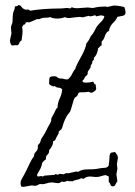

<svg xmlns="http://www.w3.org/2000/svg" viewBox="-20 -725 535 761"><path d="M127 -649.4 97.7 -636.7H85Q81.1 -636.7 80.6 -631.8Q80.1 -627 74.2 -627.9Q68.4 -619.1 67.4 -618.2Q69.3 -610.4 69.3 -601.1Q69.3 -591.8 67.9 -583Q66.4 -574.2 65.4 -564.5Q58.6 -561.5 56.6 -554.7Q54.7 -547.9 47.9 -544.9Q43 -546.9 39.6 -545.9Q36.1 -544.9 30.3 -544.9H26.4Q19.5 -552.7 19.5 -565.4L25.4 -592.8L23.4 -614.3Q23.4 -622.1 26.9 -628.4Q30.3 -634.8 30.3 -653.3Q30.3 -671.9 34.7 -681.2Q39.1 -690.4 39.1 -699.2Q40 -700.2 44.4 -700.2Q48.8 -700.2 53.7 -705.1Q61.5 -704.1 64.9 -698.2Q68.4 -692.4 75.2 -689Q82 -685.5 87.9 -687Q93.8 -688.5 99.6 -682.6Q152.3 -691.4 221.7 -691.4L245.1 -693.4Q250 -693.4 257.8 -691.4Q259.8 -693.4 262.2 -693.4Q264.6 -693.4 262.7 -697.3Q271.5 -692.4 286.1 -692.4L327.1 -695.3L346.7 -693.4Q351.6 -693.4 357.4 -695.3Q375 -699.2 399.4 -699.2L405.3 -697.3L430.7 -703.1Q441.4 -703.1 456.1 -700.7Q470.7 -698.2 472.7 -697.3Q477.5 -685.5 477.5 -675.3Q477.5 -665 467.3 -662.6Q457 -660.2 445.3 -658.2Q439.5 -644.5 429.2 -635.3Q418.9 -626 413.1 -609.4V-607.4Q413.1 -602.5 409.2 -601.1Q405.3 -599.6 401.4 -594.2Q397.5 -588.9 394.5 -578.6Q391.6 -568.4 382.8 -560.5V-544.9Q377.9 -543.9 375.5 -540Q373 -536.1 369.1 -534.2Q366.2 -508.8 351.6 -495.1L352.5 -492.2Q352.5 -487.3 349.1 -485.4Q345.7 -483.4 345.7 -478Q345.7 -472.7 342.3 -469.2Q338.9 -465.8 339.4 -462.4Q339.8 -459 337.9 -455.6Q335.9 -452.1 333.5 -449.2Q331.1 -446.3 329.1 -442.9Q327.1 -439.5 327.6 -436Q328.1 -432.6 326.2 -429.2Q324.2 -425.8 321.3 -423.8Q318.4 -421.9 316.4 -418.9Q314.5 -416 314 -413.6Q313.5 -411.1 311 -409.2Q308.6 -407.2 307.6 -406.7Q306.6 -406.2 307.6 -401.9Q308.6 -397.5 322.3 -397.5Q335.9 -397.5 349.6 -401.4Q351.6 -397.5 353.5 -393.6Q355.5 -389.6 360.4 -389.6Q359.4 -387.7 359.4 -384.8L361.3 -375Q361.3 -368.2 354 -362.8Q346.7 -357.4 339.8 -357.4L331.1 -361.3L316.4 -359.4H301.8Q291 -359.4 289.6 -353Q288.1 -346.7 284.2 -343.3Q280.3 -339.8 278.8 -339.8Q277.3 -339.8 274.4 -334Q271.5 -328.1 268.6 -316.9Q265.6 -305.7 263.2 -298.3Q260.7 -291 259.3 -286.1Q257.8 -281.2 251.5 -274.4Q245.1 -267.6 238.3 -252.4Q231.4 -237.3 229.5 -229Q227.5 -220.7 225.1 -215.8Q222.7 -210.9 218.8 -209Q210 -202.1 212.9 -197.3Q212.9 -196.3 208 -188.5Q203.1 -180.7 200.7 -173.8Q198.2 -167 190.4 -165V-162.1Q190.4 -147.5 174.8 -129.9V-127.9Q174.8 -117.2 168 -111.8Q161.1 -106.4 162.1 -93.8Q153.3 -87.9 147.5 -80.1Q144.5 -62.5 135.7 -48.3Q127 -34.2 127 -32.2Q127 -25.4 131.8 -25.4L143.6 -27.3L149.4 -25.4Q151.4 -25.4 152.8 -27.3Q154.3 -29.3 162.1 -29.3L197.3 -32.2Q198.2 -35.2 201.2 -35.2L208 -32.2L216.8 -36.1L231.4 -34.2Q233.4 -34.2 235.4 -35.6Q237.3 -37.1 240.2 -38.1Q243.2 -39.1 245.6 -38.6Q248 -38.1 250 -38.1L280.3 -44.9Q287.1 -44.9 290 -43.9Q302.7 -53.7 328.6 -53.7Q354.5 -53.7 363.3 -55.7Q372.1 -57.6 380.4 -58.6Q388.7 -59.6 397 -60.1Q405.3 -60.5 411.1 -69.3V-73.2L413.1 -87.9Q414.1 -95.7 414.1 -104Q414.1 -112.3 418.9 -119.1Q423.8 -121.1 427.7 -121.1Q431.6 -121.1 435.5 -123Q439.5 -117.2 443.4 -112.3Q447.3 -107.4 447.3 -98.6L443.4 -74.2L445.3 -55.7L441.4 -34.2L445.3 -5.9Q440.4 -1 437.5 6.3Q434.6 13.7 427.2 13.7Q419.9 13.7 418 6.8Q416 0 411.1 -3.9V-23.4Q411.1 -27.3 406.7 -27.3Q402.3 -27.3 401.4 -31.2Q390.6 -30.3 381.3 -26.9Q372.1 -23.4 360.4 -23.4L337.9 -25.4Q321.3 -25.4 312.5 -16.6H310.5L301.8 -18.6Q293.9 -13.7 284.2 -12.2Q274.4 -10.7 266.6 -5.9Q263.7 -7.8 257.3 -6.8Q251 -5.9 248 -8.8Q238.3 -3.9 233.4 -3.9Q228.5 -3.9 226.6 -5.9Q221.7 -3.9 218.8 -1.5Q215.8 1 209 1L186.5 -2Q174.8 -2 162.1 2.4Q149.4 6.8 138.7 3.9Q133.8 5.9 128.4 8.8Q123 11.7 118.2 11.7L106.4 9.8L73.2 15.6Q69.3 15.6 63.5 13.7Q61.5 5.9 61.5 -0.5Q61.5 -6.8 65.9 -15.1Q70.3 -23.4 74.2 -29.8Q78.1 -36.1 83 -46.4Q87.9 -56.6 97.7 -77.1Q107.4 -97.7 115.2 -105.5V-107.4Q114.3 -115.2 120.6 -121.6Q127 -127.9 128.9 -133.8Q130.9 -139.6 129.9 -143.1Q128.9 -146.5 130.9 -150.4L138.7 -159.2Q140.6 -164.1 141.6 -168.9Q142.6 -173.8 146.5 -179.2Q150.4 -184.6 153.8 -190.4Q157.2 -196.3 160.6 -202.1Q164.1 -208 165.5 -211.9Q167 -215.8 169.9 -221.2Q172.9 -226.6 176.8 -232.9Q180.7 -239.3 182.1 -243.7Q183.6 -248 183.1 -251Q182.6 -253.9 184.6 -258.3Q186.5 -262.7 189.9 -268.1Q193.4 -273.4 195.8 -278.8Q198.2 -284.2 200.7 -289.6Q203.1 -294.9 208 -298.8Q209 -319.3 216.8 -335Q224.6 -350.6 226.6 -370.1Q221.7 -377 212.4 -377.4Q203.1 -377.9 197.3 -383.8L192.4 -382.8Q185.5 -382.8 174.8 -391.6V-404.3Q174.8 -416 178.7 -419.9Q185.5 -422.9 194.3 -422.9Q203.1 -422.9 205.6 -419.9Q208 -417 213.4 -415Q218.8 -413.1 222.7 -413.6Q226.6 -414.1 230 -413.1Q233.4 -412.1 236.3 -411.1Q239.3 -410.2 244.6 -410.2Q250 -410.2 254.4 -415Q258.8 -419.9 262.7 -426.3Q266.6 -432.6 270 -439.9Q273.4 -447.3 278.3 -451.2Q279.3 -460.9 299.3 -496.1Q319.3 -531.2 322.3 -552.7Q334 -566.4 339.8 -582Q348.6 -589.8 356.4 -606.4Q364.3 -623 377.9 -635.7Q391.6 -648.4 393.6 -660.2Q388.7 -664.1 378.9 -664.1L362.3 -660.2Q360.4 -660.2 358.4 -664.1Q356.4 -665 349.1 -662.6Q341.8 -660.2 336.9 -660.2H335.9Q335 -662.1 331.1 -662.1L307.6 -656.2L295.9 -658.2Q294.9 -657.2 285.2 -657.2L252.9 -653.3Q244.1 -653.3 238.3 -657.2Q221.7 -651.4 206.5 -651.4Q191.4 -651.4 178.7 -657.2Q170.9 -654.3 160.6 -654.8Q150.4 -655.3 142.6 -651.9Q134.8 -648.4 132.3 -648.9Q129.9 -649.4 127 -649.4Z"/></svg>

Font: Mountains of Christmas
Style: Regular
Weight: 400
Designer: Crystal Kluge
Foundry: Font Diner, Inc DBA Tart Workshop
Version: Version 1.002